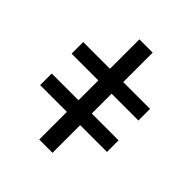

<svg xmlns="http://www.w3.org/2000/svg" viewBox="-199 -854 982 982"><g transform="rotate(45 292.0 -362.5)"><path d="M339.8 -200.2V0H243.7V-200.2H50.3V-284.2H243.7V-427.7H50.3V-511.7H243.7V-724.6H339.8V-511.7H533.7V-427.7H339.8V-284.2H533.7V-200.2Z"/></g></svg>

Font: Arimo Medium
Style: Regular
Weight: 500
Designer: Steve Matteson
Foundry: Monotype Imaging Inc.
Version: Version 1.33